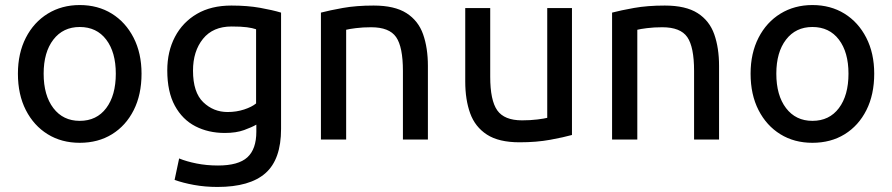

<svg xmlns="http://www.w3.org/2000/svg" viewBox="-20 -553 3536 761"><path d="M296 13Q224 13 169 -21Q114 -55 82.5 -116.5Q51 -178 51 -261Q51 -342 82.5 -403.5Q114 -465 169.5 -499Q225 -533 296 -533Q368 -533 423 -499Q478 -465 509.5 -403.5Q541 -342 541 -261Q541 -178 510 -116.5Q479 -55 424 -21Q369 13 296 13ZM296 -74Q363 -74 401 -124.5Q439 -175 439 -261Q439 -346 401 -396Q363 -446 296 -446Q230 -446 191.5 -396Q153 -346 153 -261Q153 -175 191.5 -124.5Q230 -74 296 -74Z M842 188Q793 188 749 180Q705 172 672 160L690 75Q719 87 759 95Q799 103 844 103Q925 103 960.5 70.5Q996 38 996 -31V-59Q979 -49 947.5 -37.5Q916 -26 871 -26Q806 -26 754.5 -52.5Q703 -79 673 -134Q643 -189 643 -274Q643 -349 673.5 -407Q704 -465 760.5 -498Q817 -531 897 -531Q961 -531 1011 -522Q1061 -513 1094 -503V-42Q1094 79 1032 133.5Q970 188 842 188ZM882 -109Q917 -109 947.5 -119Q978 -129 995 -143V-437Q981 -442 958.5 -445Q936 -448 898 -448Q824 -448 784.5 -399Q745 -350 745 -273Q745 -187 785.5 -148Q826 -109 882 -109Z M1252 0V-503Q1286 -512 1339 -521.5Q1392 -531 1461 -531Q1544 -531 1591 -501Q1638 -471 1657 -417Q1676 -363 1676 -292V0H1577V-272Q1577 -367 1550 -406Q1523 -445 1451 -445Q1418 -445 1390.5 -441.5Q1363 -438 1352 -435V0Z M2039 11Q1957 11 1910 -19.5Q1863 -50 1843.5 -104Q1824 -158 1824 -230V-521H1923V-249Q1923 -155 1951 -115.5Q1979 -76 2049 -76Q2082 -76 2110 -79.5Q2138 -83 2149 -86V-521H2247V-18Q2215 -9 2161 1Q2107 11 2039 11Z M2406 0V-503Q2440 -512 2493 -521.5Q2546 -531 2615 -531Q2698 -531 2745 -501Q2792 -471 2811 -417Q2830 -363 2830 -292V0H2731V-272Q2731 -367 2704 -406Q2677 -445 2605 -445Q2572 -445 2544.5 -441.5Q2517 -438 2506 -435V0Z M3200 13Q3128 13 3073 -21Q3018 -55 2986.5 -116.5Q2955 -178 2955 -261Q2955 -342 2986.5 -403.5Q3018 -465 3073.5 -499Q3129 -533 3200 -533Q3272 -533 3327 -499Q3382 -465 3413.5 -403.5Q3445 -342 3445 -261Q3445 -178 3414 -116.5Q3383 -55 3328 -21Q3273 13 3200 13ZM3200 -74Q3267 -74 3305 -124.5Q3343 -175 3343 -261Q3343 -346 3305 -396Q3267 -446 3200 -446Q3134 -446 3095.5 -396Q3057 -346 3057 -261Q3057 -175 3095.5 -124.5Q3134 -74 3200 -74Z"/></svg>

Font: Ubuntu Sans Medium
Style: Regular
Weight: 500
Designer: Dalton Maag Ltd
Foundry: Dalton Maag Ltd
Version: Version 1.006; ttfautohint (v1.8.4.7-5d5b)